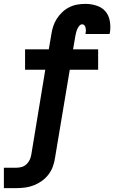

<svg xmlns="http://www.w3.org/2000/svg" viewBox="-48 -763 588 988"><path d="M-28 205V100H38Q51 100 64.5 96Q78 92 88.5 82Q99 72 105 59Q111 46 113 33L185 -404H81V-509H203L216 -585Q219 -606 225.5 -626.5Q232 -647 244 -666Q256 -685 272.5 -700.5Q289 -716 309 -726Q329 -736 350 -739.5Q371 -743 392 -743Q421 -743 449 -734Q477 -725 494.5 -704.5Q512 -684 517 -655Q522 -626 518 -597Q517 -594 516.5 -592Q516 -590 516 -588H392Q392 -589 392 -589.5Q392 -590 392 -591Q394 -598 394 -605.5Q394 -613 392.5 -620Q391 -627 386.5 -632.5Q382 -638 374 -638Q368 -638 362.5 -632.5Q357 -627 353.5 -621Q350 -615 347.5 -608.5Q345 -602 343.5 -595Q342 -588 340.5 -581.5Q339 -575 338 -568L328 -509H457V-404H311L235 50Q232 72 224 94Q216 116 201.5 135Q187 154 167.5 168Q148 182 126 190.5Q104 199 82 202Q60 205 38 205Z"/></svg>

Font: Iosevka Curly Slab XBdObl
Style: Regular
Weight: 800
Italic angle: -9°
Monospace: yes
Designer: Belleve Invis
Foundry: Belleve Invis
Version: Version 11.1.0; ttfautohint (v1.8.3)